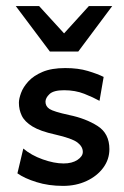

<svg xmlns="http://www.w3.org/2000/svg" viewBox="-20 -606 410 635"><path d="M188.5 8.8Q140.6 8.8 100.8 -3.7Q61 -16.1 37.6 -32.7L57.1 -114.7Q83.5 -92.3 121.3 -78.9Q159.2 -65.4 190.4 -65.4Q218.3 -65.4 236.1 -77.1Q253.9 -88.9 253.9 -103.5Q253.9 -121.1 236.1 -134.8Q218.3 -148.4 162.6 -161.1Q113.3 -171.9 87.4 -187.7Q61.5 -203.6 52 -223.4Q42.5 -243.2 42.5 -266.1Q42.5 -279.3 49.6 -298.6Q56.6 -317.9 73.7 -336.7Q90.8 -355.5 120.6 -368.2Q150.4 -380.9 195.8 -380.9Q238.8 -380.9 270.5 -371.3Q302.2 -361.8 322.8 -351.6L309.1 -272.5Q289.1 -283.7 259 -295.7Q229 -307.6 191.9 -307.6Q157.2 -307.6 143.8 -294.9Q130.4 -282.2 130.4 -269.5Q130.4 -254.4 143.8 -245.6Q157.2 -236.8 208.5 -225.6Q263.2 -214.4 302.5 -189.5Q341.8 -164.6 341.8 -112.8Q341.8 -78.6 321.3 -51Q300.8 -23.4 266.1 -7.3Q231.4 8.8 188.5 8.8ZM145 -435.5 32.2 -585.9H109.4L191.9 -495.6L273.9 -585.9H351.1L238.8 -435.5Z"/></svg>

Font: Harmattan SemiBold
Style: Regular
Weight: 600
Designer: George W. Nuss III and SIL International
Foundry: SIL International
Version: Version 4.000